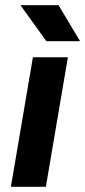

<svg xmlns="http://www.w3.org/2000/svg" viewBox="-20 -721 329 741"><path d="M107 -500H242L157 0H22ZM59 -701H206L289 -562H159Z"/></svg>

Font: Oak Sans
Style: Bold Italic
Weight: 700
Italic angle: -9.5°
Foundry: Erik Kennedy, Walven
Version: Version 1.000